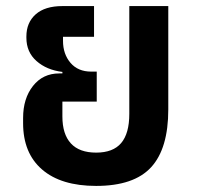

<svg xmlns="http://www.w3.org/2000/svg" viewBox="-20 -593 641 625"><path d="M293 12.2Q178.7 12.2 116.9 -41.3Q55.2 -94.7 55.2 -191.9V-209Q55.2 -272.5 87.4 -313.2Q119.6 -354 172.9 -354H183.1V-358.9Q131.8 -365.2 98.9 -394.3Q65.9 -423.3 65.9 -470.2V-474.1Q65.9 -519.5 96.2 -546.4Q126.5 -573.2 183.1 -573.2H286.1V-473.1H185.1V-460Q185.1 -417 209.5 -388.4Q233.9 -359.9 276.9 -359.9H294.9V-262.2H183.1V-213.9Q183.1 -156.2 210.7 -126.2Q238.3 -96.2 293 -96.2Q348.1 -96.2 374.5 -127.4Q400.9 -158.7 400.9 -222.2V-573.2H527.8V-236.8Q527.8 -109.4 471.9 -48.6Q416 12.2 293 12.2Z"/></svg>

Font: Anuphan SemiBold
Style: Bold
Weight: 600
Designer: Mike Abbink, Paul van der Laan, Pieter van Rosmalen, Mint Tantisuwanna
Foundry: Bold Monday; Cadson Demak
Version: Version 3.002;hotconv 1.0.109;makeotfexe 2.5.65596